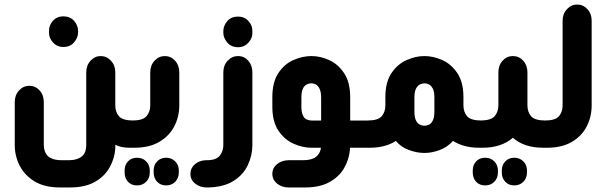

<svg xmlns="http://www.w3.org/2000/svg" viewBox="-20 -651 2672 846"><path d="M259 -444Q231 -444 213 -464.5Q195 -485 196 -508V-514Q195 -539 213 -559Q231 -579 259 -579Q289 -579 306.5 -559Q324 -539 324 -514V-508Q324 -485 306.5 -464.5Q289 -444 259 -444ZM572 0H552Q533 0 517.5 -3Q502 -6 488 -13V3Q485 48 462.5 87.5Q440 127 397 151Q354 175 288 175H244Q176 175 132 148Q88 121 66.5 78.5Q45 36 45 -12V-201Q45 -232 64 -252.5Q83 -273 109 -273Q136 -273 154.5 -252.5Q173 -232 173 -201V-12Q173 0 176.5 12Q180 24 188 33.5Q196 43 212 49Q228 55 254 55H279Q305 55 321 49Q337 43 345.5 33.5Q354 24 357 12Q360 0 360 -12V-332Q360 -363 379 -383.5Q398 -404 423 -404Q450 -404 469 -383.5Q488 -363 488 -332V-187Q488 -158 504 -139Q520 -120 568 -120H572Z M558 0V-120H562Q609 -120 625.5 -139Q642 -158 642 -187V-332Q642 -363 661 -383.5Q680 -404 706 -404Q733 -404 751.5 -383.5Q770 -363 770 -332V-187Q770 -137 748 -94.5Q726 -52 682 -26Q638 0 572 0ZM584 166Q559 166 544 150Q529 134 529 108V101Q529 76 544 60Q559 44 584 44Q608 44 624 60Q640 76 640 101V108Q640 134 624 150Q608 166 584 166ZM712 166Q688 166 672.5 150Q657 134 657 108V101Q657 76 672.5 60Q688 44 712 44Q736 44 752 60Q768 76 768 101V108Q768 134 752 150Q736 166 712 166Z M1029 -443Q999 -443 981.5 -463.5Q964 -484 964 -507V-513Q964 -538 981.5 -558Q999 -578 1029 -578Q1057 -578 1075 -558Q1093 -538 1092 -513V-507Q1093 -484 1075 -463.5Q1057 -443 1029 -443ZM899 175H890Q861 175 840 158Q819 141 819 115Q819 90 838.5 73Q858 56 886 55H891Q914 55 928.5 49Q943 43 950 33Q957 23 960.5 11.5Q964 0 964 -12V-332Q964 -363 983 -383.5Q1002 -404 1029 -404Q1056 -404 1074 -383.5Q1092 -363 1092 -332V-12Q1092 35 1071.5 77.5Q1051 120 1008.5 146.5Q966 173 899 175Z M1607 0H1522V8Q1518 53 1495.5 91Q1473 129 1430.5 152Q1388 175 1324 175H1252Q1222 175 1201 158Q1180 141 1180 115Q1180 89 1201 72Q1222 55 1252 55H1314Q1335 55 1349.5 51Q1364 47 1372.5 40Q1381 33 1386 24.5Q1391 16 1393 7L1394 0H1352Q1313 0 1273 -18Q1233 -36 1206.5 -75.5Q1180 -115 1180 -181V-223Q1180 -289 1206.5 -329Q1233 -369 1273 -386.5Q1313 -404 1352 -404Q1391 -404 1430 -386.5Q1469 -369 1496 -329Q1523 -289 1523 -223V-120H1607ZM1395 -120V-221Q1395 -246 1388 -260Q1381 -274 1371.5 -279Q1362 -284 1352 -284Q1342 -284 1331.5 -279Q1321 -274 1314.5 -260Q1308 -246 1308 -221V-183Q1308 -157 1314.5 -143Q1321 -129 1331.5 -124.5Q1342 -120 1352 -120Z M2105 -120V0H2092Q2056 0 2027 -8Q1998 -16 1976 -30Q1952 -3 1917.5 10Q1883 23 1850 23Q1818 23 1783 10.5Q1748 -2 1724 -30Q1703 -16 1674 -8Q1645 0 1609 0H1595V-120H1599Q1646 -120 1662 -139Q1678 -158 1678 -187V-223Q1678 -289 1705 -329Q1732 -369 1772 -386.5Q1812 -404 1850 -404Q1889 -404 1928.5 -386.5Q1968 -369 1995 -329Q2022 -289 2022 -223V-187Q2022 -158 2038 -139Q2054 -120 2102 -120ZM1894 -160V-221Q1894 -247 1887 -260.5Q1880 -274 1870 -279Q1860 -284 1850 -284Q1841 -284 1830.5 -279Q1820 -274 1813 -260.5Q1806 -247 1806 -221V-160Q1806 -134 1813 -120Q1820 -106 1830.5 -101.5Q1841 -97 1850 -97Q1860 -97 1870 -101.5Q1880 -106 1887 -120Q1894 -134 1894 -160Z M2388 -120V0H2374Q2330 0 2296.5 -11.5Q2263 -23 2240 -44Q2216 -23 2182.5 -11.5Q2149 0 2106 0H2092V-120H2096Q2143 -120 2159.5 -139Q2176 -158 2176 -187V-332Q2176 -363 2194.5 -383.5Q2213 -404 2240 -404Q2267 -404 2285.5 -383.5Q2304 -363 2304 -332V-187Q2304 -158 2320 -139Q2336 -120 2384 -120ZM2118 44Q2142 44 2158 60Q2174 76 2174 101V108Q2174 134 2158 150Q2142 166 2118 166Q2093 166 2078 150Q2063 134 2063 108V101Q2063 76 2078 60Q2093 44 2118 44ZM2246 44Q2270 44 2286 60Q2302 76 2302 101V108Q2302 134 2286 150Q2270 166 2246 166Q2222 166 2206.5 150Q2191 134 2191 108V101Q2191 76 2206.5 60Q2222 44 2246 44Z M2376 0V-120H2380Q2427 -120 2443 -139Q2459 -158 2459 -187V-560Q2459 -590 2478 -610.5Q2497 -631 2523 -631Q2550 -631 2568.5 -610.5Q2587 -590 2587 -560V-187Q2587 -137 2565.5 -94.5Q2544 -52 2500 -26Q2456 0 2390 0Z"/></svg>

Font: Beiruti ExtraBold
Style: Regular
Weight: 800
Designer: Arlette Boutros
Foundry: Boutros
Version: Version 1.41